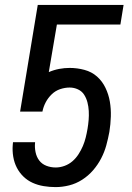

<svg xmlns="http://www.w3.org/2000/svg" viewBox="-20 -755 540 783"><path d="M207 8Q182 8 158 4Q134 0 113 -9.5Q92 -19 75.5 -35Q59 -51 48.5 -71.5Q38 -92 34 -116Q30 -140 32 -164L33 -175H123V-173Q121 -154 125 -134.5Q129 -115 140 -100.5Q151 -86 169 -79Q187 -72 207 -72Q225 -72 243 -78.5Q261 -85 275.5 -97.5Q290 -110 300.5 -126.5Q311 -143 318 -159.5Q325 -176 329.5 -194Q334 -212 337 -230Q340 -248 341.5 -266Q343 -284 342 -302.5Q341 -321 336.5 -338Q332 -355 323 -369Q314 -383 298 -390.5Q282 -398 264 -398Q245 -398 225.5 -391.5Q206 -385 191 -370.5Q176 -356 166.5 -338Q157 -320 153 -300H62L134 -735H484L471 -655H212L179 -461Q200 -470 221.5 -474Q243 -478 264 -478Q295 -478 324.5 -470Q354 -462 375.5 -443Q397 -424 410 -397Q423 -370 428 -340.5Q433 -311 432 -279.5Q431 -248 426 -217Q421 -190 413.5 -162.5Q406 -135 392.5 -109Q379 -83 359.5 -60.5Q340 -38 315 -22Q290 -6 262 1Q234 8 207 8Z"/></svg>

Font: Iosevka Curly Medium Oblique
Style: Regular
Weight: 500
Italic angle: -9°
Monospace: yes
Designer: Belleve Invis
Foundry: Belleve Invis
Version: Version 11.1.0; ttfautohint (v1.8.3)